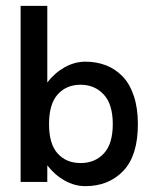

<svg xmlns="http://www.w3.org/2000/svg" viewBox="-20 -616 512 650"><path d="M269 -407.2Q306.6 -407.2 338.4 -395Q370.1 -382.8 394.5 -357.9Q418.9 -333 432.9 -291.7Q446.8 -250.5 446.8 -195.8Q446.8 -89.4 397.5 -37.6Q348.1 14.2 269 14.2Q232.9 14.2 199.2 -4.6Q165.5 -23.4 140.1 -56.2V0H49.8V-596.2H140.1V-336.9Q165.5 -369.6 199.2 -388.4Q232.9 -407.2 269 -407.2ZM361.8 -195.8Q361.8 -263.2 331.1 -296.1Q300.3 -329.1 252.9 -329.1Q204.6 -329.1 175.3 -296.4Q146 -263.7 146 -195.8Q146 -128.4 175.3 -96.2Q204.6 -64 252.9 -64Q301.3 -64 331.5 -96.4Q361.8 -128.9 361.8 -195.8Z"/></svg>

Font: Neutral Grotesk
Style: Regular
Weight: 400
Designer: Nawras Khrais
Foundry: Nawras Khrais
Version: Version 1.000;PS 001.000;hotconv 1.0.88;makeotf.lib2.5.64775